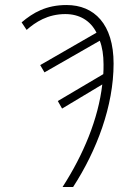

<svg xmlns="http://www.w3.org/2000/svg" viewBox="-20 -744 489 764"><path d="M229 0H271C365 -145 432 -322 432 -491C432 -648 355 -724 245 -724C164 -724 112 -694 66 -655L86 -625C121 -656 170 -688 240 -688C296 -688 340 -662 364 -614L140 -485L157 -456L377 -582C387 -557 392 -524 392 -488C392 -474 392 -462 391 -449L210 -342L227 -312L387 -408C371 -270 312 -129 229 0Z"/></svg>

Font: Noto Sans SemiCondensed ExtraLight
Style: Italic
Weight: 200
Width: 4
Italic angle: -12°
Designer: Monotype Design Team
Foundry: Monotype Imaging Inc.
Version: Version 2.013